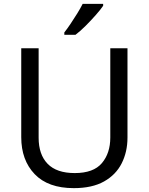

<svg xmlns="http://www.w3.org/2000/svg" viewBox="-20 -964 771 994"><path d="M640 -252Q640 -178 610 -118.5Q580 -59 518.5 -24.5Q457 10 362 10Q229 10 159.5 -62.5Q90 -135 90 -254V-714H180V-251Q180 -164 226.5 -116Q273 -68 367 -68Q464 -68 507.5 -119.5Q551 -171 551 -252V-714H640ZM514 -934Q502 -916 477 -887.5Q452 -859 423.5 -830.5Q395 -802 371 -784H313V-796Q328 -815 345.5 -841Q363 -867 380 -894.5Q397 -922 408 -944H514Z"/></svg>

Font: Noto Sans Syriac Eastern
Style: Regular
Weight: 400
Designer: Patrick Giasson and the Monotype Design Team
Foundry: Monotype Imaging Inc.
Version: Version 3.001; ttfautohint (v1.8.4.7-5d5b)